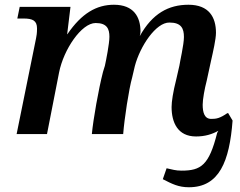

<svg xmlns="http://www.w3.org/2000/svg" viewBox="-20 -565 1010 809"><path d="M960 -57 941 -89 940 -87 939 -89C906 -66 891 -64 870 -64C841 -64 834 -92 834 -124C834 -146 842 -191 851 -225L869 -308C878 -348 890 -400 890 -427C890 -492 861 -545 774 -545C690 -545 622 -508 569 -413C571 -421 572 -427 572 -432C572 -493 544 -545 460 -545C387 -545 324 -509 264 -421H263L277 -536H63L53 -487H79C118 -487 136 -478 136 -445C136 -424 134 -415 132 -404L50 0H178L229 -260C248 -356 323 -468 383 -468C431 -468 441 -443 441 -410C441 -381 427 -311 422 -288L414 -262C395 -188 373 -63 367 0H499C504 -64 523 -190 537 -239L548 -286C570 -370 637 -471 694 -470C744 -470 755 -445 755 -409C755 -377 738 -305 736 -289L723 -232C709 -177 703 -137 703 -114C703 -50 728 10 806 10C845 10 875 0 900 -14L895 -5C861 131 827 154 745 154C719 154 706 149 682 144L666 190C705 210 732 224 776 224C904 224 947 115 960 -57Z"/></svg>

Font: Noto Serif Semi
Style: Italic
Weight: 600
Italic angle: -12°
Designer: Monotype Design Team
Foundry: Monotype Imaging Inc.
Version: Version 1.901